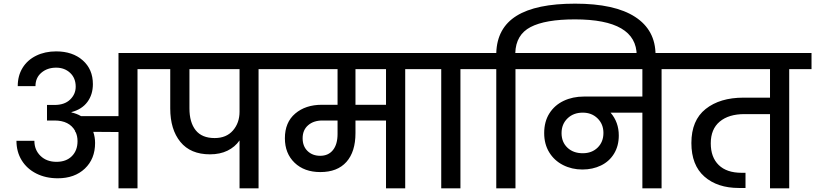

<svg xmlns="http://www.w3.org/2000/svg" viewBox="-20 -1030 4458 1050"><path d="M854 -740V-652H732V0H628V-308L490 -309Q500 -280 500 -248Q500 -161 444 -108Q388 -55 296 -55Q230 -55 178.5 -81Q127 -107 98.5 -153.5Q70 -200 70 -260H168Q168 -210 201.5 -177.5Q235 -145 289 -145Q342 -145 373 -176Q404 -207 404 -258Q404 -287 393 -309H391V-314Q359 -371 278 -371H237V-456H278Q333 -456 363.5 -485.5Q394 -515 394 -556Q394 -603 363.5 -631.5Q333 -660 287 -660Q239 -660 206.5 -632.5Q174 -605 174 -559H77Q77 -616 103.5 -659Q130 -702 178 -725.5Q226 -749 287 -749Q377 -749 432.5 -700Q488 -651 488 -570Q488 -513 458 -472.5Q428 -432 371 -417V-415Q399 -409 423 -395H628V-740Z M1516 -652H1394V0H1290V-262Q1265 -226 1224 -206Q1183 -186 1128 -186Q1022 -186 966.5 -254Q911 -322 911 -437V-652H807V-740H1516ZM1290 -652H1016V-437Q1016 -361 1050 -318Q1084 -275 1154 -275Q1218 -275 1254 -316.5Q1290 -358 1290 -419Z M2318 -652H2196V0H2091V-371H1924V-302Q1924 -200 1874.5 -144.5Q1825 -89 1732 -89Q1644 -89 1591 -140Q1538 -191 1538 -274Q1538 -361 1594.5 -409Q1651 -457 1740 -457H1826V-652H1468V-740H2318ZM2091 -652H1924V-457H2091ZM1826 -371H1743Q1695 -371 1665 -345Q1635 -319 1635 -274Q1635 -230 1662 -204Q1689 -178 1731 -178Q1776 -178 1801 -209.5Q1826 -241 1826 -297Z M2393 0V-652H2271V-740H2620V-652H2498V0Z M3565 -729V-712H3462V-726Q3462 -924 3124 -924Q2962 -924 2881.5 -882Q2801 -840 2798 -740H2921V-652H2799V0H2694V-652H2572V-740H2694Q2698 -877 2805 -943.5Q2912 -1010 3125 -1010Q3342 -1010 3453.5 -937.5Q3565 -865 3565 -729Z M3720 -652H3598V0H3493V-414H3319Q3364 -362 3364 -289Q3364 -232 3338 -189.5Q3312 -147 3266.5 -125Q3221 -103 3165 -103Q3107 -103 3059 -127.5Q3011 -152 2983.5 -197Q2956 -242 2956 -302Q2956 -365 2984.5 -410Q3013 -455 3062.5 -478.5Q3112 -502 3174 -502H3493V-652H2873V-740H3720ZM3280 -303Q3280 -351 3248 -382.5Q3216 -414 3167 -414Q3116 -414 3083.5 -382.5Q3051 -351 3051 -302Q3051 -253 3083 -222.5Q3115 -192 3167 -192Q3217 -192 3248.5 -223Q3280 -254 3280 -303Z M4418 -652H4296V0H4191V-406H4051Q3965 -406 3916 -365Q3867 -324 3867 -246Q3867 -170 3910.5 -127.5Q3954 -85 4036 -85H4057V-2H4021Q3903 -2 3832 -64.5Q3761 -127 3761 -248Q3761 -372 3839 -434Q3917 -496 4046 -496H4191V-652H3672V-740H4418Z"/></svg>

Font: Poppins Medium A&M
Style: Regular
Weight: 500
Designer: Ninad Kale (Devanagari), Jonny Pinhorn (Latin)
Foundry: Indian Type Foundry
Version: 4.004